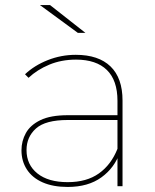

<svg xmlns="http://www.w3.org/2000/svg" viewBox="-20 -737 614 760"><path d="M445 0V-123V-140V-338Q445 -419 403 -460Q361 -501 281 -501Q223 -501 175 -481Q127 -461 93 -429L79 -443Q116 -478 169 -499Q222 -520 280 -520Q370 -520 417.5 -474Q465 -428 465 -339V0ZM248 3Q190 3 149 -15Q108 -33 86.5 -66Q65 -99 65 -142Q65 -179 82.5 -210.5Q100 -242 140 -261.5Q180 -281 249 -281H456V-262H248Q160 -262 122.5 -228.5Q85 -195 85 -143Q85 -85 128 -50.5Q171 -16 248 -16Q323 -16 371.5 -50.5Q420 -85 445 -148L455 -135Q434 -73 381.5 -35Q329 3 248 3ZM288 -607 138 -717H178L318 -607Z"/></svg>

Font: Montserrat Thin Thin
Style: Regular
Weight: 250
Version: Version 9.000